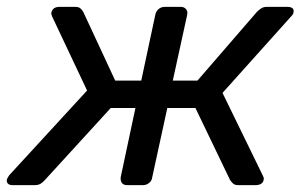

<svg xmlns="http://www.w3.org/2000/svg" viewBox="-45 -540 877 560"><path d="M-8 0Q-17 0 -21.5 -4Q-26 -8 -25 -16Q-24 -19 -22.5 -22Q-21 -25 -18 -29L209 -276L107 -492Q106 -495 105 -498.5Q104 -502 105 -504Q107 -512 113 -516Q119 -520 129 -520H174Q184 -520 189 -516Q194 -512 198 -505L291 -305H367L408 -497Q410 -507 417.5 -513.5Q425 -520 436 -520H482Q492 -520 497.5 -513.5Q503 -507 501 -497L459 -305H531L704 -505Q711 -512 717.5 -516Q724 -520 734 -520H793Q803 -520 808 -516Q813 -512 811 -504Q811 -499 804 -492L604 -269L721 -29Q723 -25 724 -22Q725 -19 724 -16Q723 -8 716.5 -4Q710 0 700 0H650Q640 0 635 -4.5Q630 -9 626 -15L525 -225H443L399 -23Q398 -13 390 -6.5Q382 0 372 0H326Q315 0 310.5 -6.5Q306 -13 307 -23L350 -225H278L86 -15Q81 -9 74 -4.5Q67 0 56 0Z"/></svg>

Font: Rubik
Style: Italic
Weight: 400
Italic angle: -12°
Designer: Hubert and Fischer
Foundry: Hubert and Fischer
Version: Version 2.300;gftools[0.9.30]